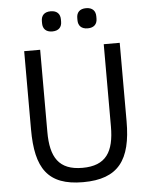

<svg xmlns="http://www.w3.org/2000/svg" viewBox="-60 -943 798 1005"><g transform="rotate(-5 339.0 -441.0)"><path d="M244 -788C278 -788 294 -807 294 -835V-847C294 -875 278 -894 244 -894C210 -894 194 -875 194 -847V-835C194 -807 210 -788 244 -788ZM430 -788C464 -788 480 -807 480 -835V-847C480 -875 464 -894 430 -894C396 -894 380 -875 380 -847V-835C380 -807 396 -788 430 -788ZM88 -698V-286C88 -83 150 12 336 12C522 12 590 -83 590 -286V-698H506V-266C506 -133 463 -63 339 -63C215 -63 172 -133 172 -266V-698Z"/></g></svg>

Font: LVC Sans
Style: Regular
Weight: 400
Designer: Mike Abbink, Paul van der Laan, Pieter van Rosmalen
Foundry: Bold Monday
Version: Version 3.0